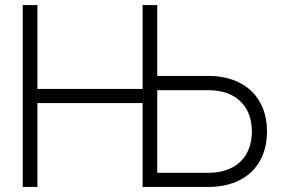

<svg xmlns="http://www.w3.org/2000/svg" viewBox="-20 -740 1117 760"><path d="M128 0V-332H544.5V0H805.5C949 0 1037 -85.5 1037 -219.5C1037 -353.5 948.5 -439.5 805.5 -439.5H602.5V-720H544.5V-388H128V-720H70V0ZM602.5 -56V-383H805C912 -383 977 -321.5 977 -219.5C977 -118 912 -56 805 -56Z"/></svg>

Font: Vela Sans Light
Style: Regular
Weight: 300
Designer: Principal design: Mikhail Sharanda - project Manrope.
Design modification: Ravid Balaliev
Foundry: Mikhail Sharanda
Version: Version 1.001